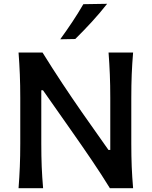

<svg xmlns="http://www.w3.org/2000/svg" viewBox="-20 -989 797 1009"><path d="M77.5 0Q82 -58.5 84.2 -113.2Q86.5 -168 86.5 -234.5V-474.5Q86.5 -542.5 84.2 -598Q82 -653.5 77.5 -713H203.5Q256 -628.5 306.5 -552.2Q357 -476 409.5 -400.5L550 -201H559.5V-474.5Q559.5 -542.5 557.2 -598Q555 -653.5 550.5 -713H679.5Q674.5 -653.5 672.2 -598Q670 -542.5 670 -474.5V-234.5Q670 -168 672.2 -113.2Q674.5 -58.5 679.5 0H557.5Q513.5 -71.5 462.5 -146.8Q411.5 -222 347.5 -313L206 -514.5H197V-234.5Q197 -168 199.2 -113.2Q201.5 -58.5 206.5 0ZM296.5 -782.5Q330 -828.5 360.5 -874.5Q391 -920.5 418 -967L543 -969Q505.5 -921 463.2 -875Q421 -829 375.5 -784Z"/></svg>

Font: Commissioner Flair Medium
Style: Regular
Weight: 500
Designer: Kostas Bartsokas
Foundry: Kostas Bartsokas
Version: Version 1.000; ttfautohint (v1.8.3)